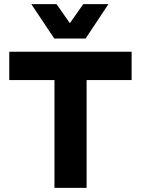

<svg xmlns="http://www.w3.org/2000/svg" viewBox="-20 -911 683 931"><path d="M618.2 -660.2V-522.9H399.9V0H244.1V-522.9H24.9V-660.2ZM131.8 -891.1H253.9L318.8 -798.8L383.8 -891.1H505.9L395 -724.1H243.2Z"/></svg>

Font: Human Sans
Style: Bold
Weight: 700
Designer: Tim Radville
Foundry: Continuum
Version: Version 1.000;FEAKit 1.0